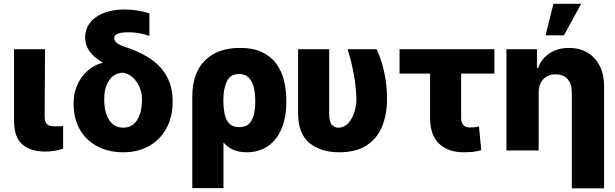

<svg xmlns="http://www.w3.org/2000/svg" viewBox="-20 -811 3317 1035"><path d="M55.7 -545.9H222.7L220.7 -182.6Q221.2 -151.9 234.1 -140.9Q247.1 -129.9 276.9 -129.9Q292 -129.9 301.5 -130.4Q311 -130.9 320.3 -131.3V-9.8Q274.9 6.3 224.1 5.9Q145.5 6.3 100.6 -32.5Q55.7 -71.3 55.7 -159.2Z M439 -606.9Q438.5 -676.8 496.8 -718.3Q555.2 -759.8 654.3 -759.8Q716.8 -759.8 785.2 -739.3V-617.2Q764.2 -625.5 733.2 -631.3Q702.1 -637.2 669.4 -636.7Q594.7 -637.2 595.7 -604Q595.2 -591.3 609.6 -579.6Q624 -567.9 660.6 -555.7Q787.6 -513.7 848.9 -442.9Q910.2 -372.1 910.6 -269.5V-259.8Q910.2 -180.2 877.2 -119.4Q844.2 -58.6 784.4 -24.4Q724.6 9.8 644.5 9.8Q563.5 9.8 503.2 -22.9Q442.9 -55.7 409.9 -113.8Q377 -171.9 377 -249V-258.8Q377 -310.1 397.2 -354.5Q417.5 -398.9 452.9 -430.2Q488.3 -461.4 533.2 -472.7L531.2 -475.6Q439.5 -528.8 439 -606.9ZM542 -279.3V-271.5Q542 -205.1 568.8 -163.8Q595.7 -122.6 644.5 -123Q692.9 -122.6 719 -163.6Q745.1 -204.6 745.1 -271.5V-279.3Q745.1 -312 731.9 -342Q718.8 -372.1 696.3 -392.8Q673.8 -413.6 644.5 -418.9Q596.7 -418.9 569.3 -379.4Q542 -339.8 542 -279.3Z M1016.6 203.1V-291Q1016.6 -417 1084.7 -484.9Q1152.8 -552.7 1272.9 -552.7Q1344.2 -552.7 1392.6 -529.8Q1440.9 -506.8 1469.7 -467.3Q1498.5 -427.7 1511 -377Q1523.4 -326.2 1523.4 -271V-261.2Q1523.4 -179.2 1498 -118.2Q1472.7 -57.1 1424.8 -23.7Q1377 9.8 1309.6 9.8Q1267.6 9.8 1237.1 -3.9Q1206.5 -17.6 1184.6 -43V203.1ZM1184.1 -272V-259.3Q1184.6 -227.1 1190.9 -196.3Q1197.3 -165.5 1215.6 -145.5Q1233.9 -125.5 1269.5 -125.5Q1305.7 -125.5 1324.5 -146.2Q1343.3 -167 1349.6 -198.2Q1356 -229.5 1356 -261.2V-271Q1356 -308.1 1348.1 -340.3Q1340.3 -372.6 1321 -392.3Q1301.8 -412.1 1267.6 -412.1Q1221.2 -412.1 1202.6 -372.1Q1184.1 -332 1184.1 -272Z M1586.9 -545.9H1754.4V-199.2Q1754.4 -154.8 1768.8 -138.7Q1783.2 -122.6 1803.2 -122.6Q1834.5 -122.6 1856.2 -145.8Q1877.9 -168.9 1889.6 -204.6Q1901.4 -240.2 1901.4 -277.3Q1899.4 -343.8 1886.5 -414.3Q1873.5 -484.9 1853.5 -545.9H2009.8Q2032.7 -501 2049.6 -429Q2066.4 -356.9 2066.4 -277.3Q2066.4 -194.8 2040 -129.9Q2013.7 -64.9 1956.8 -27.6Q1899.9 9.8 1808.6 9.8Q1708 9.8 1647.5 -40.8Q1586.9 -91.3 1586.9 -200.2Z M2645 -545.9V-414.1H2465.8V-176.3Q2466.3 -124 2511.2 -124Q2528.8 -124 2538.6 -125.2Q2548.3 -126.5 2562 -128.9L2574.2 -1.5Q2552.7 4.9 2531.2 7.3Q2509.8 9.8 2479.5 9.8Q2394.5 9.8 2346.4 -36.9Q2298.3 -83.5 2298.3 -176.8V-414.1H2133.8V-545.9Z M2883.8 -311V0H2710V-545.9H2874.5V-445.3H2880.9Q2899.4 -495.6 2943.1 -524.2Q2986.8 -552.7 3046.9 -552.7Q3133.3 -552.7 3184.8 -496.3Q3236.3 -439.9 3236.3 -347.7V204.1H3062.5V-313.5Q3062.5 -358.9 3039.6 -384.5Q3016.6 -410.2 2975.1 -410.2Q2934.1 -410.2 2908.9 -384Q2883.8 -357.9 2883.8 -311ZM2920.9 -620.6 2963.4 -790.5H3112.8L3020 -620.6Z"/></svg>

Font: Inter Tight ExtraBold
Style: Regular
Weight: 800
Designer: Rasmus Andersson
Foundry: rsms
Version: Version 3.004; ttfautohint (v1.8.4.7-5d5b)